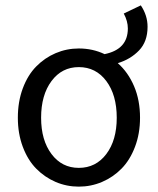

<svg xmlns="http://www.w3.org/2000/svg" viewBox="-20 -677 582 709"><path d="M45.9 -242.2Q45.9 -301.8 64.2 -350.8Q82.5 -399.9 113.8 -431.6Q145 -463.4 185.5 -480.7Q226.1 -498 271 -498Q322.3 -498 366.2 -477.1Q452.1 -494.6 452.1 -571.8Q452.1 -599.1 437 -627L500 -657.2Q524.9 -620.1 524.9 -578.1Q524.9 -523.4 493.4 -490.7Q461.9 -458 415 -443.8Q453.1 -410.2 475.1 -358.6Q497.1 -307.1 497.1 -242.2Q497.1 -183.6 478.5 -134.8Q460 -85.9 428.7 -54.2Q397.5 -22.5 356.7 -5.1Q315.9 12.2 271 12.2Q226.1 12.2 185.5 -5.1Q145 -22.5 113.8 -54.2Q82.5 -85.9 64.2 -134.8Q45.9 -183.6 45.9 -242.2ZM271 -57.1Q334 -57.1 372.6 -108.2Q411.1 -159.2 411.1 -242.2Q411.1 -326.2 372.6 -377.7Q334 -429.2 271 -429.2Q208.5 -429.2 170.2 -377.7Q131.8 -326.2 131.8 -242.2Q131.8 -159.2 170.2 -108.2Q208.5 -57.1 271 -57.1Z"/></svg>

Font: Source Sans Pro
Style: Regular
Weight: 400
Designer: Paul D. Hunt
Foundry: Adobe Systems Incorporated
Version: Version 3.006;hotconv 1.0.111;makeotfexe 2.5.65597